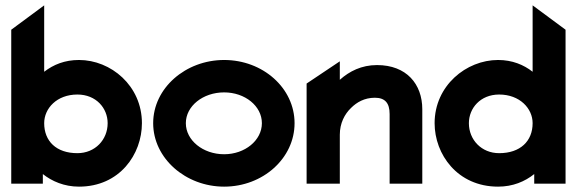

<svg xmlns="http://www.w3.org/2000/svg" viewBox="-20 -686 2160 717"><path d="M22 0H140V-36C174 -9 220 11 275 11C427 11 510 -110 510 -226C510 -366 394 -462 275 -462C222 -462 180 -445 145 -418V-666L22 -575ZM145 -226C145 -281 192 -333 269 -333C339 -333 382 -282 382 -226C382 -164 335 -114 269 -114C190 -114 145 -159 145 -226Z M552 -226C552 -95 673 11 817 11C962 11 1080 -95 1080 -226C1080 -357 962 -462 817 -462C673 -462 552 -357 552 -226ZM674 -226C674 -290 738 -341 817 -341C895 -341 958 -290 958 -226C958 -162 895 -110 817 -110C738 -110 674 -162 674 -226Z M1125 0H1249V-183C1249 -226 1267 -260 1291 -283C1312 -304 1341 -321 1380 -321C1418 -321 1435 -301 1435 -260V0H1557V-278C1557 -372 1498 -443 1388 -443C1330 -443 1285 -420 1249 -388V-457L1125 -374Z M1603 -226C1603 -110 1688 11 1840 11C1895 11 1940 -8 1975 -36V0H2092V-575L1969 -666V-418C1936 -444 1893 -462 1840 -462C1721 -462 1603 -366 1603 -226ZM1731 -226C1731 -282 1774 -333 1844 -333C1921 -333 1969 -281 1969 -226C1969 -159 1923 -114 1844 -114C1778 -114 1731 -164 1731 -226Z"/></svg>

Font: Charger Sport
Style: Ult
Weight: 1000
Designer: Jasper
Foundry: Cannot Into Space Fonts
Version: Version 1.1